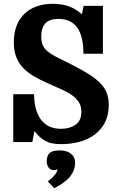

<svg xmlns="http://www.w3.org/2000/svg" viewBox="-20 -751 633 1015"><path d="M305 11Q355 11 400.5 -1.5Q446 -14 480.5 -39.5Q515 -65 535 -104Q555 -143 555 -197Q555 -231 544.5 -259Q534 -287 509 -312.5Q484 -338 443 -363Q402 -388 342 -418Q303 -437 276 -451Q249 -465 231.5 -479.5Q214 -494 206 -512Q198 -530 198 -557Q198 -603 219.5 -627Q241 -651 289 -651Q355 -651 388 -605.5Q421 -560 421 -467H524V-720H422L413 -675Q354 -731 260 -731Q212 -731 174 -717.5Q136 -704 109 -678Q82 -652 67.5 -614Q53 -576 53 -527Q53 -483 65.5 -450.5Q78 -418 101.5 -393Q125 -368 159 -348Q193 -328 237 -309Q274 -292 306 -278Q338 -264 361 -247.5Q384 -231 397 -210.5Q410 -190 410 -160Q410 -112 378.5 -91Q347 -70 303 -70Q274 -70 249 -79Q224 -88 204.5 -109Q185 -130 173 -165Q161 -200 160 -253H50V0H151L162 -58Q177 -39 191.5 -26Q206 -13 222.5 -4.5Q239 4 259 7.5Q279 11 305 11ZM295 44Q276 44 263 47.5Q250 51 242 58.5Q234 66 230.5 77Q227 88 227 103Q227 119 236 133.5Q245 148 265 148Q270 148 274.5 147Q279 146 281 144L283 146Q282 159 269 174.5Q256 190 233 208L267 244Q326 214 351.5 181Q377 148 377 109Q377 79 355 61.5Q333 44 295 44Z"/></svg>

Font: GradeGX
Style: Regular
Weight: 100
Width: 1
Designer: Adam Twardoch
Foundry: Adam Twardoch
Version: Version 2.002; DEVELOPMENT